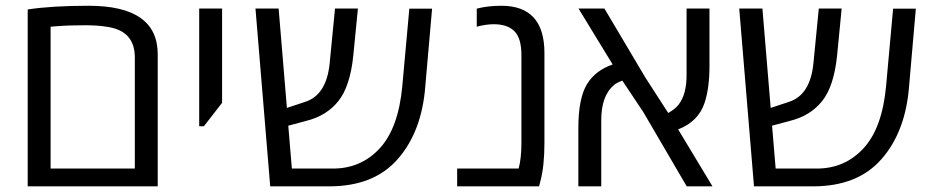

<svg xmlns="http://www.w3.org/2000/svg" viewBox="-20 -660 3308 680"><path d="M457.5 -63V-456.1Q457.5 -540 381.3 -560.5Q343.8 -570.3 284.7 -570.6Q225.6 -570.8 177.2 -566.9L159.2 -565.4V-63ZM78.1 0V-626.5Q163.6 -639.6 293.9 -639.6Q538.6 -639.6 538.6 -467.8V0Z M685.5 -212.9V-629.9H766.6V-295.9L702.1 -212.9Z M1159.2 -63Q1258.8 -63 1325 -134.8Q1391.1 -206.5 1404.8 -355L1429.7 -629.4H1510.3L1486.3 -355Q1474.1 -194.8 1389.6 -97.7Q1305.2 0 1146 0H937L884.8 -629.9H966.8L996.1 -277.8L1061 -299.3Q1136.2 -323.7 1147.5 -435.1L1166.5 -629.9H1247.6L1231.4 -464.4Q1220.2 -354 1178.2 -301.8Q1136.2 -249.5 1064.5 -231.9L1001 -214.8L1013.7 -63Z M1728 -574.2Q1701.7 -574.2 1668.5 -565.4V-629.4Q1707.5 -639.6 1755.9 -639.6Q1908.2 -639.6 1908.2 -472.2V-153.8Q1908.2 -72.3 1894 -18.6L1889.2 0H1599.1V-63H1816.9Q1826.7 -99.6 1826.7 -153.8V-465.3Q1826.7 -523.9 1802.2 -549.1Q1777.8 -574.2 1728 -574.2Z M2492.7 -629.9V-425.3Q2492.7 -347.7 2475.1 -294.9Q2453.1 -229.5 2381.8 -201.7L2503.4 0H2412.1L2258.3 -263.2L2184.1 -374.5Q2164.6 -367.2 2155.8 -359.9Q2109.4 -322.3 2109.4 -233.9V0H2028.3V-204.6Q2028.3 -311.5 2058.6 -361.3Q2088.9 -411.1 2149.9 -431.6L2028.8 -629.9H2120.6L2265.1 -386.2L2346.7 -259.8Q2372.1 -274.4 2383.8 -290Q2412.1 -326.7 2411.6 -396V-629.9Z M2872.6 -63Q2972.2 -63 3038.3 -134.8Q3104.5 -206.5 3118.2 -355L3143.1 -629.4H3223.6L3199.7 -355Q3187.5 -194.8 3103 -97.7Q3018.6 0 2859.4 0H2650.4L2598.1 -629.9H2680.2L2709.5 -277.8L2774.4 -299.3Q2849.6 -323.7 2860.8 -435.1L2879.9 -629.9H2960.9L2944.8 -464.4Q2933.6 -354 2891.6 -301.8Q2849.6 -249.5 2777.8 -231.9L2714.4 -214.8L2727.1 -63Z"/></svg>

Font: OpenSansHebrew-Regular
Style: Regular
Weight: 400
Foundry: Ascender Corporation, Yanek Iontef
Version: Version 2.001;PS 002.001;hotconv 1.0.70;makeotf.lib2.5.58329